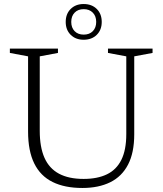

<svg xmlns="http://www.w3.org/2000/svg" viewBox="-20 -924 808 954"><path d="M607.5 -258V-644L516.5 -661V-682.5H738V-661L647 -644V-256.5Q647 -165 616.2 -106Q585.5 -47 527.8 -18.5Q470 10 389.5 10Q301.5 10 241.2 -19.8Q181 -49.5 150.2 -111.8Q119.5 -174 119.5 -270.5V-644L29 -661V-682.5H268V-661L177.5 -644V-274Q177.5 -193 201 -140Q224.5 -87 273 -61Q321.5 -35 395.5 -35Q464 -35 511.2 -57.8Q558.5 -80.5 583 -129.8Q607.5 -179 607.5 -258ZM395.5 -904Q436 -904 460.8 -879.5Q485.5 -855 485.5 -815Q485.5 -775.5 460.8 -751Q436 -726.5 395.5 -726.5Q356 -726.5 331.2 -751Q306.5 -775.5 306.5 -815Q306.5 -855 331.2 -879.5Q356 -904 395.5 -904ZM396 -752Q424.5 -752 441.2 -769.2Q458 -786.5 458 -815Q458 -844 441 -861.2Q424 -878.5 396 -878.5Q367.5 -878.5 350.8 -861.2Q334 -844 334 -815Q334 -786.5 350.8 -769.2Q367.5 -752 396 -752Z"/></svg>

Font: Newsreader 14pt Light
Style: Regular
Weight: 300
Designer: Hugues Gentile
Foundry: Production Type
Version: Version 1.003